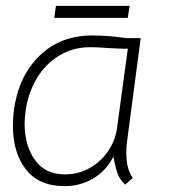

<svg xmlns="http://www.w3.org/2000/svg" viewBox="-20 -626 590 655"><path d="M24 -196Q24 -222 27 -247Q42 -364 113.5 -434.5Q185 -505 294 -505Q348 -505 411 -496H460L413 -140Q411 -127 411 -103Q411 -49 433 -19L407 4Q388 -14 380.5 -35.5Q373 -57 367 -92Q342 -43 298 -17Q254 9 200 9Q113 9 68.5 -48Q24 -105 24 -196ZM354 -119Q373 -148 379 -187L416 -460Q405 -459 382.5 -460.5Q360 -462 349 -462Q314 -465 288 -465Q228 -465 180.5 -435.5Q133 -406 104 -356Q75 -306 67 -245Q64 -224 64 -204Q64 -130 99 -80.5Q134 -31 202 -31Q250 -31 290.5 -55.5Q331 -80 354 -119ZM171 -606H422L416 -565H165Z"/></svg>

Font: Bellota Text Light
Style: Italic
Weight: 300
Italic angle: -7.5°
Designer: Kemie Guaida
Foundry: Kemie Guaida
Version: Version 4.001